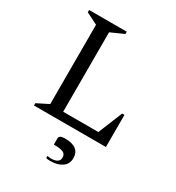

<svg xmlns="http://www.w3.org/2000/svg" viewBox="-210 -785 1051 1149"><g transform="rotate(30 316.0 -210.5)"><path d="M65 0V-16L145 -56V-604L65 -644V-660H325V-644L235 -604V-55H478L546 -222H562V0ZM317 239Q310 239 301 238.5Q292 238 286 236V221Q292 222 299 223Q306 224 311 224Q338 224 353.5 214.5Q369 205 369 185Q369 160 348.5 151.5Q328 143 285 143V99Q285 90 294 84Q303 78 326 78Q427 78 427 156Q427 196 396 217.5Q365 239 317 239Z"/></g></svg>

Font: Spectral
Style: Regular
Weight: 400
Designer: Jean-Baptiste Levee
Foundry: Production Type
Version: Version 2.001